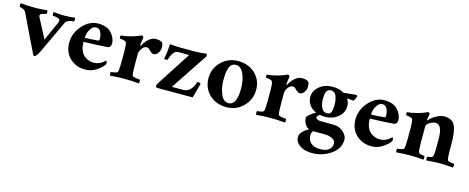

<svg xmlns="http://www.w3.org/2000/svg" viewBox="-37 -1006 4361 1786"><g transform="rotate(15 2143.0 -112.5)"><path d="M132.8 -425.8Q199.2 -425.8 255.9 -432.6Q259.8 -428.7 259.8 -414.6Q259.8 -400.4 255.9 -396.5Q242.2 -396.5 220.2 -388.7Q198.2 -380.9 198.2 -370.1Q198.2 -360.4 200.2 -355.5L300.8 -163.1Q345.7 -261.7 377.9 -334Q388.7 -355.5 388.7 -370.1Q388.7 -380.9 371.6 -387.7Q354.5 -394.5 341.8 -395.5Q329.1 -396.5 319.3 -396.5Q315.4 -400.4 315.4 -414.1Q315.4 -427.7 318.4 -432.6Q370.1 -425.8 420.9 -425.8Q471.7 -425.8 522.5 -432.6Q525.4 -428.7 525.9 -415Q526.4 -401.4 522.5 -396.5Q512.7 -396.5 499.5 -394.5Q486.3 -392.6 467.8 -384.8Q449.2 -377 443.4 -364.3L293 -43.9Q264.6 10.7 249 10.7Q245.1 10.7 237.3 2.9Q218.8 -34.2 159.2 -158.2Q99.6 -282.2 62.5 -359.4Q54.7 -377.9 33.7 -387.2Q12.7 -396.5 1 -396.5Q-2.9 -402.3 -2.4 -415Q-2 -427.7 1 -432.6Q60.5 -425.8 132.8 -425.8Z M658.2 -275.4Q665 -274.4 715.8 -277.8Q766.6 -281.2 784.2 -283.2Q796.9 -284.2 796.9 -298.8Q796.9 -337.9 782.2 -367.2Q767.6 -396.5 737.3 -396.5Q710.9 -396.5 691.9 -372.1Q672.9 -347.7 665.5 -321.8Q658.2 -295.9 658.2 -275.4ZM657.2 -236.3Q657.2 -188.5 671.9 -153.8Q686.5 -119.1 709.5 -103Q732.4 -86.9 753.4 -80.1Q774.4 -73.2 793.9 -73.2Q858.4 -73.2 903.3 -122.1Q915 -119.1 915 -104.5Q915 -89.8 912.1 -85.9Q892.6 -55.7 844.2 -23.4Q795.9 8.8 735.4 8.8Q649.4 8.8 589.8 -46.9Q530.3 -102.5 530.3 -195.3Q530.3 -288.1 596.7 -362.3Q663.1 -436.5 747.1 -436.5Q833 -436.5 875.5 -389.2Q918 -341.8 918 -289.1Q918 -272.5 910.2 -260.7Q902.3 -249 891.6 -248Q803.7 -240.2 657.2 -236.3Z M1302.7 -436.5Q1346.7 -436.5 1364.3 -419.9Q1375 -404.3 1375 -372.1Q1375 -345.7 1357.4 -320.3Q1339.8 -294.9 1316.4 -294.9Q1311.5 -294.9 1306.6 -296.4Q1301.8 -297.9 1296.9 -300.8Q1292 -303.7 1289.1 -306.2Q1286.1 -308.6 1281.2 -313Q1276.4 -317.4 1274.4 -319.3Q1272.5 -321.3 1269 -324.2Q1265.6 -327.1 1264.2 -329.1Q1262.7 -331.1 1259.3 -333.5Q1255.9 -335.9 1253.4 -336.9Q1251 -337.9 1247.1 -338.9Q1243.2 -339.8 1239.3 -339.8Q1212.9 -339.8 1193.4 -310.5Q1173.8 -281.2 1173.8 -260.7V-141.6Q1173.8 -69.3 1181.6 -49.8Q1186.5 -37.1 1253.9 -32.2Q1257.8 -27.3 1257.3 -14.2Q1256.8 -1 1253.9 3.9Q1187.5 -2.9 1110.4 -2.9Q1043 -2.9 976.6 3.9Q973.6 -1 973.1 -14.2Q972.7 -27.3 976.6 -32.2Q1034.2 -37.1 1039.1 -49.8Q1046.9 -69.3 1046.9 -141.6V-253.9Q1046.9 -317.4 1038.1 -334Q1033.2 -343.8 1010.7 -348.6Q988.3 -353.5 976.6 -353.5Q973.6 -355.5 973.6 -369.6Q973.6 -383.8 977.5 -383.8Q1028.3 -387.7 1081.5 -403.3Q1134.8 -418.9 1168 -435.5Q1172.9 -434.6 1178.7 -428.2Q1184.6 -421.9 1184.6 -418.9Q1182.6 -413.1 1178.7 -382.8Q1174.8 -352.5 1174.8 -341.8Q1174.8 -338.9 1177.2 -337.9Q1179.7 -336.9 1180.7 -338.9Q1235.4 -436.5 1302.7 -436.5Z M1533.2 -418H1668Q1729.5 -418 1793.9 -425.8Q1796.9 -420.9 1796.9 -402.3L1559.6 -44.9H1670.9Q1710.9 -44.9 1738.8 -77.1Q1766.6 -109.4 1773.4 -143.6Q1774.4 -150.4 1786.1 -150.4Q1800.8 -150.4 1810.5 -140.6L1771.5 0H1424.8Q1415 -7.8 1415 -16.6Q1415 -25.4 1418.9 -33.2L1637.7 -372.1Q1567.4 -373 1536.1 -373Q1518.6 -373 1504.9 -364.3Q1491.2 -355.5 1481.4 -338.9Q1471.7 -322.3 1467.3 -311Q1462.9 -299.8 1457 -281.2Q1455.1 -274.4 1434.6 -274.4Q1422.9 -274.4 1422.9 -278.3Q1436.5 -349.6 1440.4 -423.8Q1498 -418 1533.2 -418Z M2084 -396.5Q2058.6 -396.5 2042 -381.8Q2025.4 -367.2 2018.1 -339.8Q2010.7 -312.5 2008.3 -288.1Q2005.9 -263.7 2005.9 -231.4Q2005.9 -156.2 2031.7 -95.2Q2057.6 -34.2 2106.4 -34.2Q2185.5 -34.2 2185.5 -197.3Q2185.5 -272.5 2159.2 -334.5Q2132.8 -396.5 2084 -396.5ZM2094.7 -436.5Q2195.3 -436.5 2259.8 -375Q2324.2 -313.5 2324.2 -219.7Q2324.2 -127 2258.3 -60.1Q2192.4 6.8 2096.7 6.8Q1996.1 6.8 1931.6 -55.7Q1867.2 -118.2 1867.2 -211.9Q1867.2 -304.7 1933.1 -370.6Q1999 -436.5 2094.7 -436.5Z M2710 -436.5Q2753.9 -436.5 2771.5 -419.9Q2782.2 -404.3 2782.2 -372.1Q2782.2 -345.7 2764.6 -320.3Q2747.1 -294.9 2723.6 -294.9Q2718.8 -294.9 2713.9 -296.4Q2709 -297.9 2704.1 -300.8Q2699.2 -303.7 2696.3 -306.2Q2693.4 -308.6 2688.5 -313Q2683.6 -317.4 2681.6 -319.3Q2679.7 -321.3 2676.3 -324.2Q2672.9 -327.1 2671.4 -329.1Q2669.9 -331.1 2666.5 -333.5Q2663.1 -335.9 2660.6 -336.9Q2658.2 -337.9 2654.3 -338.9Q2650.4 -339.8 2646.5 -339.8Q2620.1 -339.8 2600.6 -310.5Q2581.1 -281.2 2581.1 -260.7V-141.6Q2581.1 -69.3 2588.9 -49.8Q2593.8 -37.1 2661.1 -32.2Q2665 -27.3 2664.6 -14.2Q2664.1 -1 2661.1 3.9Q2594.7 -2.9 2517.6 -2.9Q2450.2 -2.9 2383.8 3.9Q2380.9 -1 2380.4 -14.2Q2379.9 -27.3 2383.8 -32.2Q2441.4 -37.1 2446.3 -49.8Q2454.1 -69.3 2454.1 -141.6V-253.9Q2454.1 -317.4 2445.3 -334Q2440.4 -343.8 2418 -348.6Q2395.5 -353.5 2383.8 -353.5Q2380.9 -355.5 2380.9 -369.6Q2380.9 -383.8 2384.8 -383.8Q2435.5 -387.7 2488.8 -403.3Q2542 -418.9 2575.2 -435.5Q2580.1 -434.6 2585.9 -428.2Q2591.8 -421.9 2591.8 -418.9Q2589.8 -413.1 2585.9 -382.8Q2582 -352.5 2582 -341.8Q2582 -338.9 2584.5 -337.9Q2586.9 -336.9 2587.9 -338.9Q2642.6 -436.5 2710 -436.5Z M2999 -396.5Q2981.4 -396.5 2969.7 -388.2Q2958 -379.9 2953.1 -363.8Q2948.2 -347.7 2946.8 -334Q2945.3 -320.3 2945.3 -299.8Q2945.3 -252 2962.4 -216.3Q2979.5 -180.7 3014.6 -180.7Q3032.2 -180.7 3043.5 -188.5Q3054.7 -196.3 3058.6 -214.4Q3062.5 -232.4 3063.5 -243.7Q3064.5 -254.9 3064.5 -278.3Q3064.5 -326.2 3049.3 -361.3Q3034.2 -396.5 2999 -396.5ZM3043 13.7H2935.5Q2919.9 31.2 2919.9 56.6Q2919.9 104.5 2952.1 131.3Q2984.4 158.2 3037.1 158.2Q3099.6 158.2 3126 133.3Q3152.3 108.4 3152.3 77.1Q3152.3 46.9 3122.1 30.3Q3091.8 13.7 3043 13.7ZM3107.4 -93.8Q3168 -90.8 3202.6 -54.7Q3237.3 -18.6 3237.3 13.7Q3237.3 99.6 3158.2 156.2Q3079.1 212.9 2975.6 212.9Q2903.3 212.9 2857.9 181.6Q2812.5 150.4 2812.5 100.6Q2812.5 74.2 2838.4 47.9Q2864.3 21.5 2895.5 5.9Q2871.1 -1 2854 -29.8Q2836.9 -58.6 2836.9 -89.8Q2836.9 -102.5 2861.8 -123Q2886.7 -143.6 2918 -161.1Q2876 -177.7 2851.6 -211.4Q2827.1 -245.1 2827.1 -287.1Q2827.1 -347.7 2878.4 -390.1Q2929.7 -432.6 3003.9 -432.6Q3072.3 -432.6 3108.4 -408.2Q3111.3 -405.3 3114.3 -405.3L3236.3 -417Q3247.1 -413.1 3247.1 -406.2Q3247.1 -400.4 3238.3 -381.3Q3229.5 -362.3 3222.7 -357.4Q3204.1 -359.4 3168 -363.3Q3162.1 -363.3 3162.1 -360.4Q3182.6 -332 3182.6 -292Q3182.6 -230.5 3131.8 -187.5Q3081.1 -144.5 3005.9 -144.5Q2981.4 -144.5 2955.1 -149.4Q2931.6 -129.9 2931.6 -119.1Q2931.6 -108.4 2945.8 -101.6Q2960 -94.7 2978.5 -94.7Q3089.8 -94.7 3107.4 -93.8Z M3415 -275.4Q3421.9 -274.4 3472.7 -277.8Q3523.4 -281.2 3541 -283.2Q3553.7 -284.2 3553.7 -298.8Q3553.7 -337.9 3539.1 -367.2Q3524.4 -396.5 3494.1 -396.5Q3467.8 -396.5 3448.7 -372.1Q3429.7 -347.7 3422.4 -321.8Q3415 -295.9 3415 -275.4ZM3414.1 -236.3Q3414.1 -188.5 3428.7 -153.8Q3443.4 -119.1 3466.3 -103Q3489.3 -86.9 3510.3 -80.1Q3531.2 -73.2 3550.8 -73.2Q3615.2 -73.2 3660.2 -122.1Q3671.9 -119.1 3671.9 -104.5Q3671.9 -89.8 3668.9 -85.9Q3649.4 -55.7 3601.1 -23.4Q3552.7 8.8 3492.2 8.8Q3406.2 8.8 3346.7 -46.9Q3287.1 -102.5 3287.1 -195.3Q3287.1 -288.1 3353.5 -362.3Q3419.9 -436.5 3503.9 -436.5Q3589.8 -436.5 3632.3 -389.2Q3674.8 -341.8 3674.8 -289.1Q3674.8 -272.5 3667 -260.7Q3659.2 -249 3648.4 -248Q3560.5 -240.2 3414.1 -236.3Z M4076.2 -435.5Q4155.3 -435.5 4182.1 -382.3Q4209 -329.1 4209 -205.1V-141.6Q4209 -69.3 4216.8 -49.8Q4221.7 -37.1 4279.3 -32.2Q4283.2 -27.3 4282.7 -14.2Q4282.2 -1 4279.3 3.9Q4212.9 -2.9 4145.5 -2.9Q4089.8 -2.9 4023.4 3.9Q4020.5 -1 4020 -14.2Q4019.5 -27.3 4023.4 -32.2Q4068.4 -36.1 4074.2 -49.8Q4082 -69.3 4082 -141.6V-218.8Q4082 -356.4 4016.6 -356.4Q3988.3 -356.4 3959.5 -336.9Q3930.7 -317.4 3930.7 -301.8V-141.6Q3930.7 -69.3 3938.5 -49.8Q3943.4 -36.1 3994.1 -32.2Q3998 -27.3 3997.6 -14.2Q3997.1 -1 3994.1 3.9Q3927.7 -2.9 3867.2 -2.9Q3799.8 -2.9 3733.4 3.9Q3730.5 -1 3730 -14.2Q3729.5 -27.3 3733.4 -32.2Q3791 -37.1 3795.9 -49.8Q3803.7 -69.3 3803.7 -141.6V-253.9Q3803.7 -317.4 3794.9 -334Q3790 -343.8 3767.6 -348.6Q3745.1 -353.5 3733.4 -353.5Q3730.5 -355.5 3730.5 -369.6Q3730.5 -383.8 3734.4 -383.8Q3785.2 -387.7 3838.4 -403.3Q3891.6 -418.9 3924.8 -435.5Q3928.7 -435.5 3935.1 -429.2Q3941.4 -422.9 3941.4 -418.9Q3931.6 -379.9 3931.6 -363.3Q3931.6 -358.4 3932.6 -357.4Q3934.6 -357.4 3939.5 -362.3Q3961.9 -388.7 4003.4 -412.1Q4044.9 -435.5 4076.2 -435.5Z"/></g></svg>

Font: Crimson
Style: Bold
Weight: 700
Version: Version 0.8 ; ttfautohint (v1.00) -l 8 -r 50 -G 200 -x 14 -D